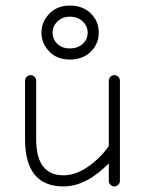

<svg xmlns="http://www.w3.org/2000/svg" viewBox="-20 -664 532 690"><path d="M371 -14V-77Q290 6 208 6Q70 6 70 -164V-374Q70 -382 76 -388Q82 -394 90 -394Q98 -394 104 -388Q110 -382 110 -374V-164Q110 -34 208 -34Q251 -34 295 -64Q339 -94 371 -139V-374Q371 -382 377 -388Q383 -394 391 -394Q399 -394 405 -388Q411 -382 411 -374V-14Q411 -6 405 0Q399 6 391 6Q383 6 377 0Q371 -6 371 -14ZM231 -450Q185 -450 157 -479Q129 -508 129 -547Q129 -585 157 -614.5Q185 -644 231 -644Q278 -644 306.5 -615.5Q335 -587 335 -547Q335 -507 306.5 -478.5Q278 -450 231 -450ZM295 -547Q295 -570 277 -587Q259 -604 231 -604Q204 -604 186.5 -587Q169 -570 169 -547Q169 -523 186 -506.5Q203 -490 231 -490Q259 -490 277 -506Q295 -522 295 -547Z"/></svg>

Font: Hoogli Light
Style: Regular
Weight: 300
Designer: Anand Singh Naorem
Foundry: Brand New Type
Version: Version 1.00 b007